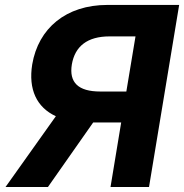

<svg xmlns="http://www.w3.org/2000/svg" viewBox="-20 -747 736 767"><path d="M575.3 0 695.7 -727.3H409.1C244 -727.3 133.2 -634.2 108.7 -489.7C92.7 -389.9 126.4 -318.2 203.1 -282.7L2.1 0H171.5L352.3 -257.8H464.1L421.5 0ZM267 -489.7C279.5 -562.1 328.8 -601.6 417.6 -601.6H521.3L484.7 -381.4H380.7C292.3 -381.4 255.3 -417.6 267 -489.7Z"/></svg>

Font: Magic Ui Pro
Style: Bold Italic
Weight: 700
Italic angle: -9.39999°
Designer: Stefan Endress, Andreas Faust
Version: Version 1.000;FEAKit 1.0